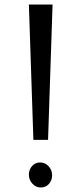

<svg xmlns="http://www.w3.org/2000/svg" viewBox="-20 -821 355 851"><path d="M161 10Q139 10 123.5 -7Q108 -24 108 -46.5Q108 -69 122 -85Q136 -101 158 -101Q180 -101 195.5 -84Q211 -67 211 -44.5Q211 -22 197 -6Q183 10 161 10ZM128 -201 108 -801H213L193 -201Z"/></svg>

Font: Cherry Swash
Style: Regular
Weight: 400
Designer: Kasatkina Nataliya
Foundry: Nataliya Kasatkina
Version: Version 1.001